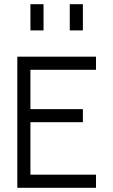

<svg xmlns="http://www.w3.org/2000/svg" viewBox="-20 -895 540 915"><path d="M437.5 0V-62.5H125Q125 -62.5 125 -312.5H375V-375H125V-562.5H437.5V-625H62.5Q62.5 -625 62.5 0ZM125 -875Q125 -875 125 -750H187.5Q187.5 -750 187.5 -875ZM312.5 -875Q312.5 -875 312.5 -750H375Q375 -750 375 -875Z"/></svg>

Font: CalcUnifontExMono
Style: Regular
Weight: 500
Version: Version 15.0.06